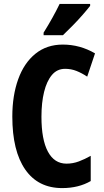

<svg xmlns="http://www.w3.org/2000/svg" viewBox="-20 -952 530 982"><path d="M313 -600Q272 -600 245.5 -568.5Q219 -537 205.5 -482Q192 -427 192 -355Q192 -238 225 -176.5Q258 -115 320 -115Q353 -115 383.5 -126.5Q414 -138 444 -155V-26Q382 10 298 10Q175 10 109 -85Q43 -180 43 -356Q43 -463 73 -546.5Q103 -630 161 -677Q219 -724 301 -724Q389 -724 466 -679L426 -560Q399 -578 371.5 -589Q344 -600 313 -600ZM441 -922Q427 -904 403.5 -877Q380 -850 352.5 -822Q325 -794 302 -772H203V-785Q228 -825 248.5 -862Q269 -899 285 -932H441Z"/></svg>

Font: Noto Sans Bengali ExtraCondensed
Style: Bold
Weight: 700
Width: 2
Designer: Joana Ranito - Universal Thirst; Jelle Bosma - Monotype Design Team
Foundry: Universal Thirst ehf.
Version: Version 3.000; ttfautohint (v1.8.4.7-5d5b)